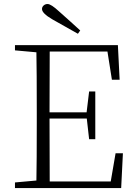

<svg xmlns="http://www.w3.org/2000/svg" viewBox="-20 -951 686 971"><path d="M385.7 -796.9 374 -780.3Q286.1 -829.1 244.1 -853.5Q192.4 -883.8 192.4 -905.3Q192.4 -916 200.7 -923.3Q209 -930.7 220.7 -930.7Q238.3 -930.7 278.3 -893.6Q298.8 -876 337.4 -840.8Q376 -805.7 385.7 -796.9ZM564.5 -175.8H601.6L592.8 0H55.7V-28.3L164.1 -38.1Q166 -134.8 166 -333V-389.6Q166 -588.9 164.1 -686.5L55.7 -696.3V-722.7H576.2L585 -547.9H545.9L523.4 -690.4H231.4Q230.5 -594.7 230.5 -382.8H418L430.7 -488.3H461.9V-247.1H430.7L418.9 -351.6H230.5Q230.5 -130.9 231.4 -33.2H540Z"/></svg>

Font: GenYoMin TW TTF ExtraLight
Style: Regular
Weight: 250
Version: Version 1.300